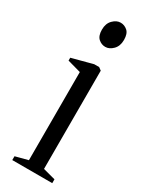

<svg xmlns="http://www.w3.org/2000/svg" viewBox="-188 -744 609 782"><g transform="rotate(30 116.0 -353.0)"><path d="M26.5 0V-18L85.5 -33.5V-448L22.5 -465.5V-479L120.5 -505H143.5L156.5 -495.5V-33.5L214.5 -18V0ZM123 -588.5Q105.5 -588.5 91.2 -601.2Q77 -614 77 -643Q77 -672 93.8 -688.8Q110.5 -705.5 129 -705.5H130Q147.5 -705.5 161.8 -693Q176 -680.5 176 -651Q176 -622 159.2 -605.2Q142.5 -588.5 124 -588.5Z"/></g></svg>

Font: Merriweather 144pt Light
Style: Regular
Weight: 300
Version: Version 2.100